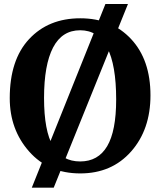

<svg xmlns="http://www.w3.org/2000/svg" viewBox="-20 -832 787 932"><path d="M369.6 9.8Q215.3 9.8 121.3 -96.7Q27.3 -203.1 27.3 -355.5Q27.3 -541.5 121.3 -642.3Q215.3 -743.2 369.6 -743.2Q522.5 -743.2 616.5 -642.3Q710.4 -541.5 710.4 -369.1Q710.4 -203.1 616.5 -96.7Q522.5 9.8 369.6 9.8ZM369.1 -48.3Q456.5 -48.3 500.2 -122.3Q543.9 -196.3 543.9 -349.1Q543.9 -517.1 500.2 -601.1Q456.5 -685.1 369.1 -685.1Q281.2 -685.1 237.5 -601.1Q193.8 -517.1 193.8 -356.4Q193.8 -196.3 237.5 -122.3Q281.2 -48.3 369.1 -48.3ZM240.7 79.1H134.3L491.7 -812.5H601.1Z"/></svg>

Font: Munson
Style: Bold
Weight: 700
Designer: Paul James MIller
Foundry: High-Logic / Made with FontCreator
Version: Version 2.10;May 5, 2019;FontCreator 11.5.0.2430 64-bit